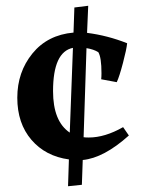

<svg xmlns="http://www.w3.org/2000/svg" viewBox="-20 -630 502 666"><path d="M331 -355Q332 -363 332 -376Q332 -431 321 -449Q305 -459 280 -463L270 -154Q276 -153 288 -153Q344 -153 407 -189L427 -160Q340 -82 267 -75L264 11L216 16L219 -77Q138 -88 89 -145Q40 -202 40 -291Q40 -380 92.5 -444.5Q145 -509 235 -517L238 -604L286 -610L282 -516Q353 -507 421 -480Q419 -459 406.5 -411.5Q394 -364 385 -345ZM164 -314Q164 -209 222 -170L233 -464Q164 -450 164 -314Z"/></svg>

Font: Buenard
Style: Bold
Weight: 700
Foundry: FontFuror
Version: Version 1.002 2011